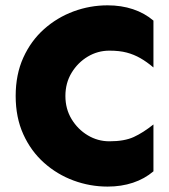

<svg xmlns="http://www.w3.org/2000/svg" viewBox="-20 -689 638 724"><path d="M385.7 14.6Q319.3 14.6 257.3 -8.3Q195.3 -31.2 146 -75.2Q96.7 -119.1 67.9 -182.6Q39.1 -246.1 39.1 -327.1Q39.1 -408.2 67.9 -471.7Q96.7 -535.2 146 -579.1Q195.3 -623 257.3 -646Q319.3 -668.9 385.7 -668.9Q437.5 -668.9 481.4 -654.3Q525.4 -639.6 558.6 -611.3V-434.6Q533.2 -456.1 509.3 -469.7Q485.4 -483.4 458 -490.7Q430.7 -498 392.6 -498Q348.6 -498 311 -475.6Q273.4 -453.1 250 -414.6Q226.6 -376 226.6 -327.1Q226.6 -278.3 250 -239.7Q273.4 -201.2 311 -178.7Q348.6 -156.2 392.6 -156.2Q449.2 -156.2 484.4 -172.4Q519.5 -188.5 558.6 -219.7V-43Q525.4 -14.6 481.4 0Q437.5 14.6 385.7 14.6Z"/></svg>

Font: Sen ExtraBold
Style: Regular
Weight: 800
Version: Version 2.000;gftools[0.9.31]